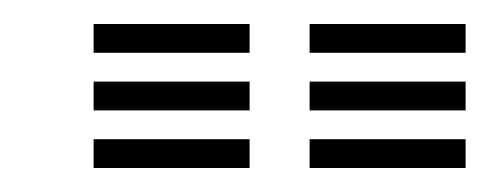

<svg xmlns="http://www.w3.org/2000/svg" viewBox="-20 -785 408 160"><path d="M238 -741V-765H368V-741ZM58 -645V-669H188V-645ZM58 -693V-717H188V-693ZM58 -741V-765H188V-741ZM238 -645V-669H368V-645ZM238 -693V-717H368V-693Z"/></svg>

Font: Big Shoulders Inline Text Thin Black
Style: Regular
Weight: 900
Version: Version 2.002